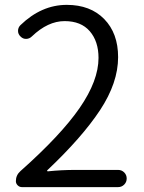

<svg xmlns="http://www.w3.org/2000/svg" viewBox="-20 -765 589 785"><path d="M69.3 0Q59.6 0 52.2 -7.3Q44.9 -14.6 44.9 -24.4Q44.9 -48.8 63.5 -65.4Q228.5 -211.9 305.7 -323.7Q382.8 -435.5 382.8 -528.3Q382.8 -595.7 347.2 -637.2Q311.5 -678.7 244.1 -678.7Q175.8 -678.7 110.4 -616.2Q100.6 -606.4 87.4 -606Q74.2 -605.5 64.5 -615.2Q53.7 -625 53.7 -638.7Q53.7 -652.3 63.5 -662.1Q149.4 -745.1 252.9 -745.1Q349.6 -745.1 406.2 -687Q462.9 -628.9 462.9 -531.2Q462.9 -426.8 389.2 -314.9Q315.4 -203.1 173.8 -69.3Q171.9 -67.4 172.9 -65.9Q173.8 -64.5 175.8 -64.5Q231.4 -70.3 288.1 -70.3H462.9Q477.5 -70.3 487.8 -60.1Q498 -49.8 498 -35.2Q498 -20.5 487.8 -10.3Q477.5 0 462.9 0Z"/></svg>

Font: Gen Jyuu Gothic Normal
Style: Regular
Weight: 300
Designer: [Source Han Sans]
Ryoko NISHIZUKA  (kana & ideographs); Paul D. Hunt (Latin, Greek & Cyrillic); Wenlong ZHANG  (bopomofo
Version: Version 1.002.20150607